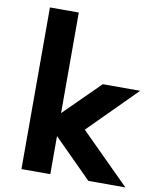

<svg xmlns="http://www.w3.org/2000/svg" viewBox="-93 -933 834 1006"><g transform="rotate(10 324.0 -430.0)"><path d="M90.5 0H244V-202.5L446.5 0H643.5L381.5 -261L632 -512H433L244 -325V-860H90.5Z"/></g></svg>

Font: Spartan
Style: Bold
Weight: 700
Designer: Matt Bailey, Mirko Velimirovic
Foundry: Matt Bailey
Version: Version 1.003; ttfautohint (v1.8.3)